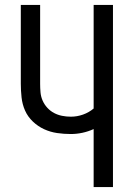

<svg xmlns="http://www.w3.org/2000/svg" viewBox="-20 -755 540 775"><path d="M358 0V-234Q336 -224 312.5 -219Q289 -214 266 -214Q238 -214 210.5 -218Q183 -222 158 -233.5Q133 -245 112.5 -264.5Q92 -284 81 -309Q70 -334 67 -362Q64 -390 64 -417V-735H142V-417Q142 -400 143.5 -382.5Q145 -365 152 -349Q159 -333 171 -320Q183 -307 198 -299Q213 -291 230.5 -287.5Q248 -284 266 -284Q291 -284 315 -292.5Q339 -301 358 -317V-735H436V0Z"/></svg>

Font: Iosevka
Style: Regular
Weight: 400
Monospace: yes
Designer: Belleve Invis
Foundry: Belleve Invis
Version: Version 33.2.3; ttfautohint (v1.8.4)